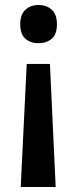

<svg xmlns="http://www.w3.org/2000/svg" viewBox="-20 -565 309 769"><path d="M208 -468Q208 -427 187 -409.5Q166 -392 134 -392Q102 -392 81.5 -410Q61 -428 61 -468Q61 -507 82 -526Q103 -545 134 -545Q166 -545 187 -526.5Q208 -508 208 -468ZM87 -309H180L203 184H63Z"/></svg>

Font: Noto Sans Malayalam SemiCondensed SemiBold
Style: Regular
Weight: 600
Width: 4
Designer: Jelle Bosma - Monotype Design Team
Foundry: Monotype Imaging Inc.
Version: Version 2.104; ttfautohint (v1.8.4.7-5d5b)